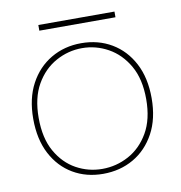

<svg xmlns="http://www.w3.org/2000/svg" viewBox="-73 -685 720 765"><g transform="rotate(-10 286.5 -302.5)"><path d="M284 12Q216 12 162.5 -19.5Q109 -51 78 -110Q47 -169 47 -252Q47 -334 78.5 -393Q110 -452 164.5 -484Q219 -516 287 -516Q356 -516 410 -484Q464 -452 495 -393Q526 -334 526 -252Q526 -169 494 -110Q462 -51 407.5 -19.5Q353 12 284 12ZM284 -8Q341 -8 391 -35Q441 -62 472.5 -116Q504 -170 504 -252Q504 -333 473 -387Q442 -441 392.5 -468.5Q343 -496 287 -496Q231 -496 181 -468.5Q131 -441 100 -387Q69 -333 69 -252Q69 -170 99.5 -116Q130 -62 179 -35Q228 -8 284 -8ZM132 -594V-617H440V-594Z"/></g></svg>

Font: DM Sans Thin
Style: Regular
Weight: 100
Designer: Colophon Foundry, Jonny Pinhorn
Foundry: Colophon Foundry
Version: Version 4.004; ttfautohint (v1.8.4.7-5d5b)